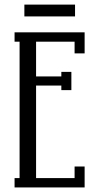

<svg xmlns="http://www.w3.org/2000/svg" viewBox="-20 -822 430 842"><path d="M86.9 -750V-801.8H309.1V-750ZM43.9 -680.2H351.1V-587.9H307.1V-639.2H138.2V-486.8H249V-506.8H293V-426.8H249V-446.8H138.2V-41H307.1V-91.8H351.1V0H43.9V-41H65.9V-639.2H43.9Z"/></svg>

Font: Margherita
Style: Regular
Weight: 400
Designer: James Puckett
Foundry: Dunwich Type Founders
Version: Version 1.008;hotconv 1.0.109;makeotfexe 2.5.65596